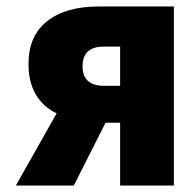

<svg xmlns="http://www.w3.org/2000/svg" viewBox="-20 -573 603 593"><path d="M29 0 155 -223Q114 -242 91 -280.5Q68 -319 68 -376Q68 -462 125.5 -507.5Q183 -553 285 -553H517V0H351V-194H306L208 0ZM302 -308H351V-429H300Q235 -429 235 -368Q235 -308 302 -308Z"/></svg>

Font: Noto Sans Mono SemiCondensed Black
Style: Regular
Weight: 900
Width: 4
Designer: Monotype Design Team
Foundry: Monotype Imaging Inc.
Version: Version 2.014; ttfautohint (v1.8.4.7-5d5b)